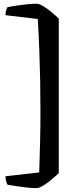

<svg xmlns="http://www.w3.org/2000/svg" viewBox="-20 -820 422 1011"><path d="M172 170.5Q150 170.5 121.5 167.5Q93 164.5 66 160.2Q39 156 19.5 152.5Q16.5 148 12.8 136.5Q9 125 9 108L186.5 88Q189.5 1 191.2 -77.8Q193 -156.5 193 -230Q193 -317 191.5 -396.2Q190 -475.5 187 -554.8Q184 -634 179 -720L9 -740Q9 -757 12.8 -768Q16.5 -779 19.5 -782.5Q40.5 -786.5 67.5 -790.5Q94.5 -794.5 122.2 -797.5Q150 -800.5 172 -800.5Q186 -800.5 207.2 -787.8Q228.5 -775 250.8 -756.8Q273 -738.5 289.5 -722V91.5Q272.5 108 250.2 126.5Q228 145 207 157.8Q186 170.5 172 170.5Z"/></svg>

Font: Texturina Medium
Style: Regular
Weight: 500
Designer: Guillermo Torres Carreño
Foundry: Omnibus-Type
Version: Version 1.003